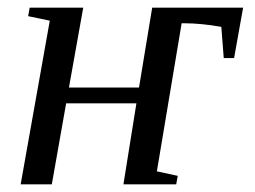

<svg xmlns="http://www.w3.org/2000/svg" viewBox="-20 -479 662 499"><path d="M611.8 -459 588.4 -328.1H561.5L555.2 -409.2Q502.4 -418.5 459.5 -418.5H452.1L387.7 -33.7L441.9 -22L438 0H300.8L334.5 -210.4H151.9L114.7 0H33.7L109.4 -425.3L53.2 -437L57.1 -459H196.3L159.2 -251.5H341.3L375.5 -459Z"/></svg>

Font: Tinos
Style: Italic
Weight: 400
Italic angle: -16.333°
Designer: Steve Matteson
Foundry: Monotype Imaging Inc.
Version: Version 1.32